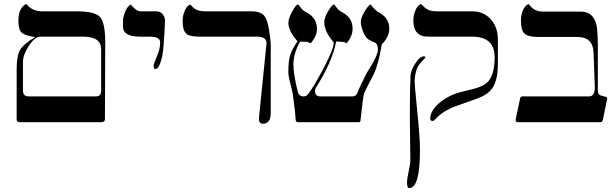

<svg xmlns="http://www.w3.org/2000/svg" viewBox="-20 -613 3091 963"><path d="M507.8 -399.9 506.3 -15.1Q506.3 0 486.3 0H78.6Q63.5 0 63.5 -14.2V-265.1Q63.5 -332.5 80.6 -362.3Q97.7 -392.1 156.2 -426.8Q101.6 -434.6 85 -453.1Q72.3 -468.3 72.3 -510.3Q72.3 -567.4 105.5 -590.3Q109.4 -592.8 111.8 -592.8Q114.3 -591.3 122.1 -582.5Q148.9 -555.7 192.9 -556.2H364.3Q457 -556.2 482.4 -526.9Q507.8 -497.6 507.8 -399.9ZM487.3 -157.2V-260.7V-365.7Q487.3 -429.2 397.5 -429.2H182.6Q154.8 -429.2 125 -383.5Q95.2 -337.9 95.2 -302.2V-157.2Q95.2 -129.4 125.5 -129.4H459.5Q487.3 -129.4 487.3 -157.2Z M807.6 -506.3Q801.3 -356.4 792 -323.7Q777.8 -266.6 759.3 -266.6Q750.5 -266.6 750.5 -281.7Q750.5 -293 766.8 -329.8Q783.2 -366.7 783.2 -399.9Q784.7 -429.2 730 -429.2H683.1Q598.1 -429.2 596.7 -478.5V-506.3Q596.7 -525.4 606.9 -552.2Q619.6 -584 637.2 -590.3Q634.8 -588.9 652.6 -572.5Q670.4 -556.2 683.1 -556.2H764.2Q785.6 -556.2 797.4 -539.6Q809.1 -522.9 807.6 -506.3Z M1337.9 -387.2V-45.9Q1337.9 7.3 1298.3 7.8Q1275.4 7.8 1279.3 -26.9L1316.4 -392.1Q1320.3 -428.7 1270.5 -429.2H982.4Q933.1 -429.2 916.5 -441.9Q896 -458.5 896 -507.8Q896 -531.7 904.8 -554.7Q916 -584 934.1 -590.3L950.7 -573.7Q969.7 -556.2 1007.8 -556.2H1242.7Q1285.6 -556.2 1306.2 -533.2Q1321.3 -514.2 1329.1 -464.8Q1337.9 -411.1 1337.9 -387.2Z M1932.6 -468.3Q1932.6 -428.7 1894.5 -389.6Q1879.4 -292 1853 -237.3Q1835.4 -207 1805.7 -143.6Q1800.8 -126 1788.1 -8.8Q1788.1 0 1777.8 0H1474.6Q1464.4 0 1462.9 -11.2Q1460.4 -57.1 1447.8 -147.5Q1447.8 -149.9 1435.1 -199.2Q1426.3 -231 1426.3 -252.4Q1426.3 -304.7 1434.1 -331.5Q1442.9 -363.3 1472.2 -406.2Q1426.3 -457 1426.3 -499Q1426.3 -519.5 1445.3 -554.9Q1464.4 -590.3 1474.6 -590.3Q1477.1 -590.3 1484.9 -579.1Q1499 -560.1 1510.3 -554.7Q1569.8 -526.9 1569.8 -468.3Q1569.8 -431.6 1538.1 -396Q1526.9 -402.3 1515.1 -403.8H1484.9Q1451.7 -345.2 1451.7 -289.6Q1451.7 -241.2 1473.1 -154.8Q1479.5 -129.4 1502.4 -129.4Q1516.6 -129.4 1525.4 -141.1Q1554.7 -179.2 1601.6 -268.1Q1657.2 -373.5 1653.3 -401.4Q1606.4 -454.6 1606.4 -503.9Q1606.4 -524.4 1626.2 -557.4Q1646 -590.3 1654.8 -590.3Q1657.2 -590.3 1665 -579.1Q1679.2 -560.1 1690.4 -554.7Q1749 -526.9 1748.5 -468.3Q1748.5 -431.6 1718.3 -396Q1707 -402.3 1699.2 -403.1Q1691.4 -403.8 1666 -404.8Q1647 -303.2 1563.5 -171.4Q1559.6 -165 1559.6 -157.2Q1559.6 -129.4 1587.4 -129.4H1747.6Q1766.6 -129.4 1773.9 -149.9Q1786.6 -184.1 1819.8 -247.6Q1875.5 -334 1875.5 -363.3Q1875.5 -392.6 1859.4 -399.9Q1849.1 -403.8 1832 -412.6Q1814.9 -421.4 1802.2 -451.9Q1789.6 -482.4 1789.6 -503.9Q1789.6 -522.9 1808.6 -555.4Q1827.6 -587.9 1840.3 -590.3Q1849.1 -575.2 1873 -554.7Q1932.6 -526.9 1932.6 -468.3Z M2477.1 -289.6Q2477.1 -209.5 2448.2 -168.9Q2425.3 -137.2 2371.8 -118.2Q2318.4 -99.1 2265.1 -80.1Q2200.2 -56.2 2162.6 -14.2Q2154.8 -6.3 2148.4 -6.3Q2138.2 -6.3 2138.2 -19Q2138.2 -61 2191.4 -103Q2238.3 -138.7 2289.6 -150.9Q2322.8 -158.7 2356.4 -167.5Q2398.4 -178.7 2418.9 -195.3Q2460.9 -228.5 2460.9 -326.2Q2460.9 -429.2 2347.7 -429.2H2127Q2053.2 -429.2 2053.2 -510.3Q2053.2 -534.2 2062 -557.1Q2073.2 -586.4 2091.3 -592.8Q2099.1 -586.4 2110.4 -575.2Q2131.8 -556.2 2168.9 -556.2H2347.7Q2406.2 -556.2 2441.7 -516.1Q2477.1 -476.1 2477.1 -416.5ZM2114.3 -325.2 2087.9 -295.9Q2062 -266.6 2059.6 -205.6Q2059.1 -193.8 2072.3 -59.6Q2086.4 75.2 2086.4 139.6Q2086.4 330.1 2032.7 330.1Q2021.5 330.1 2021.5 303.2Q2021.5 284.2 2029.8 246.1Q2038.1 208 2038.1 189Q2038.1 153.3 2036.9 81.8Q2035.6 10.3 2035.6 -25.4Q2035.6 -165 2039.1 -234.9Q2040.5 -258.8 2062.7 -294.4Q2085 -330.1 2105.5 -330.1Q2114.3 -330.1 2114.3 -325.2Z M3025.4 -118.2 3003.9 -12.7Q3000 0 2991.2 0H2577.1Q2565.9 0 2565.9 -11.2L2588.9 -120.6Q2591.3 -129.4 2600.1 -129.4H2934.1Q2964.4 -129.4 2963.4 -177.7L2957 -351.6Q2953.1 -427.7 2874.5 -427.7H2678.7Q2627.9 -427.7 2610.4 -444.8Q2592.8 -461.9 2592.8 -510.3Q2592.8 -530.8 2600.1 -554.7Q2611.3 -585 2630.9 -592.8Q2637.2 -585 2646 -576.2Q2668.9 -554.7 2703.1 -554.7H2894.5Q2953.1 -554.7 2970.7 -492.7Q2978.5 -460.9 2978.5 -372.1V-160.2Q2978.5 -138.7 2993.2 -134Q3007.8 -129.4 3021.5 -127Q3025.4 -124.5 3025.4 -118.2Z"/></svg>

Font: Accordance
Style: Italic
Weight: 400
Italic angle: -11°
Version: Version 1.2 (build January 31, 2020) Miklal Software Solutio